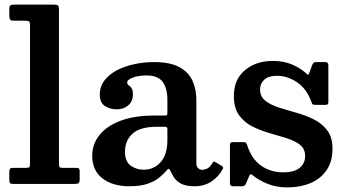

<svg xmlns="http://www.w3.org/2000/svg" viewBox="-20 -800 1504 835"><path d="M88.5 -710H40.5Q26 -710 23.2 -715.8Q20.5 -721.5 20.5 -734.5V-760Q20.5 -774 26 -777Q31.5 -780 45.5 -780H211Q226.5 -780 231.5 -777Q236.5 -774 236.5 -758V-93Q236.5 -78.5 238.2 -74.2Q240 -70 255 -70H312Q320 -70 323.2 -67.2Q326.5 -64.5 326.5 -56V-22Q326.5 -6.5 321.2 -3.2Q316 0 301 0H40Q28.5 0 24.5 -2.8Q20.5 -5.5 20.5 -17.5V-51.5Q20.5 -61.5 23.2 -65.8Q26 -70 36 -70H90.5Q105 -70 107.8 -73Q110.5 -76 110.5 -91V-690.5Q110.5 -703.5 106.2 -706.8Q102 -710 88.5 -710Z M381 -123Q381 -173 412.5 -212.5Q444 -252 504.2 -274.8Q564.5 -297.5 650.5 -297.5H695Q703.5 -297.5 705.8 -299.5Q708 -301.5 708 -310.5V-367Q708 -414 688 -443Q668 -472 616 -472Q584 -472 558.5 -462.8Q533 -453.5 533 -441.5Q533 -433.5 539.2 -429.5Q545.5 -425.5 551.8 -417.2Q558 -409 558 -388.5Q558 -359.5 538 -342Q518 -324.5 488 -324.5Q458 -324.5 436 -339Q414 -353.5 414 -388.5Q414 -424 434.5 -450.5Q455 -477 489.2 -494.8Q523.5 -512.5 565.2 -521.2Q607 -530 649.5 -530Q719.5 -530 759.8 -508.2Q800 -486.5 817 -449.2Q834 -412 834 -364.5V-90.5Q834 -75.5 841.8 -68.5Q849.5 -61.5 860 -61.5Q870.5 -61.5 881.8 -67.2Q893 -73 904.5 -92Q910 -101 916 -95.5L946 -77.5Q952.5 -73.5 949 -65.5Q931.5 -32 900 -11Q868.5 10 827 10H826.5Q789.5 10 769 -0.5Q748.5 -11 738.2 -26.2Q728 -41.5 722 -55Q717.5 -65.5 713.5 -65.5Q709.5 -65.5 702.5 -56.5Q692 -44 673.2 -28.2Q654.5 -12.5 623 -1.2Q591.5 10 542 10Q469.5 10 425.2 -24.5Q381 -59 381 -123ZM523.5 -139.5Q523.5 -98.5 547.8 -80.2Q572 -62 605 -62Q650 -62 679 -95.2Q708 -128.5 708 -191V-238.5Q708 -248.5 698 -248.5H660Q589 -248.5 556.2 -218.5Q523.5 -188.5 523.5 -139.5Z M1333.5 -359Q1313.5 -414 1271.8 -442.2Q1230 -470.5 1183.5 -470.5Q1148.5 -470.5 1129.8 -453.8Q1111 -437 1111 -411Q1111 -380 1133.8 -362Q1156.5 -344 1192.5 -332.5Q1228.5 -321 1268.8 -309.8Q1309 -298.5 1344.8 -280.8Q1380.5 -263 1403.2 -233Q1426 -203 1426 -153.5Q1426 -97 1400 -59.5Q1374 -22 1329.8 -3.5Q1285.5 15 1231 15Q1181.5 15 1143.8 -0.5Q1106 -16 1082 -35.5Q1075 -42 1070.8 -42Q1066.5 -42 1063 -33L1050 -2Q1047.5 4 1043.5 7Q1039.5 10 1030.5 10H992.5Q980 10 980 -4.5V-166Q980 -175 982.5 -178.5Q985 -182 993.5 -182H1037.5Q1047 -182 1049.8 -178.8Q1052.5 -175.5 1055 -168.5Q1074 -109.5 1114.8 -80Q1155.5 -50.5 1213 -50.5Q1259 -50.5 1283 -69.8Q1307 -89 1307 -121.5Q1307 -153 1284.5 -170.5Q1262 -188 1226.8 -199Q1191.5 -210 1152 -221.2Q1112.5 -232.5 1077.2 -250.2Q1042 -268 1019.5 -299.2Q997 -330.5 997 -382Q997 -455 1045.5 -495Q1094 -535 1165.5 -535Q1215.5 -535 1251.8 -518.8Q1288 -502.5 1309 -483Q1316.5 -476 1319 -474.8Q1321.5 -473.5 1326 -485.5L1338.5 -519Q1341.5 -525.5 1344.8 -527.8Q1348 -530 1358 -530H1395Q1408 -530 1408 -516V-357.5Q1408 -349 1405.5 -346.5Q1403 -344 1394.5 -344H1351.5Q1340.5 -344 1338.2 -347.8Q1336 -351.5 1333.5 -359Z"/></svg>

Font: Besley SemiBold
Style: Regular
Weight: 600
Designer: Owen Earl
Foundry: indestructible type*
Version: Version 2.001; ttfautohint (v1.8.3)